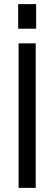

<svg xmlns="http://www.w3.org/2000/svg" viewBox="-20 -910 263 930"><path d="M153 -700V0H70V-700ZM155 -890V-771H68V-890Z"/></svg>

Font: Pathway Extreme Condensed
Style: Regular
Weight: 400
Width: 3
Version: Version 1.001;gftools[0.9.26]